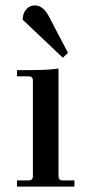

<svg xmlns="http://www.w3.org/2000/svg" viewBox="-20 -692 325 712"><path d="M213 -478 64 -619Q64 -642 77 -657Q90 -672 109 -672Q141 -672 163 -628L232 -496ZM43 0V-23H86Q102 -23 102 -39V-393Q102 -409 86 -409H43V-432H90Q163 -432 197 -438V-39Q197 -23 212 -23H256V0Z"/></svg>

Font: Arapey
Style: Regular
Weight: 400
Designer: Eduardo Rodriguez Tunni
Foundry: Eduardo Rodriguez Tunni
Version: Version 4.000